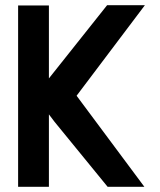

<svg xmlns="http://www.w3.org/2000/svg" viewBox="-20 -722 620 742"><path d="M538 0H396L191 -251L169 -280V0H50V-701H169V-419L394 -702H540L276 -352Z"/></svg>

Font: Kulim Park
Style: Bold
Weight: 700
Designer: Noponies / Dale Sattler
Foundry: Noponies
Version: Version 1.000; ttfautohint (v1.8.3)